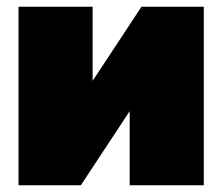

<svg xmlns="http://www.w3.org/2000/svg" viewBox="-20 -550 660 570"><path d="M35 0V-530H255V-310L400 -530H585V0H365V-220L220 0Z"/></svg>

Font: Golos Text Black
Style: Regular
Weight: 900
Designer: A.Korolkova, Vitaly Kuzmin
Foundry: ParaType Ltd
Version: Version 2.004